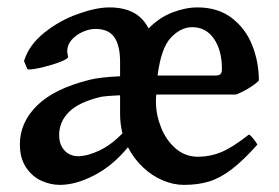

<svg xmlns="http://www.w3.org/2000/svg" viewBox="-20 -489 759 523"><path d="M405.8 -231.4Q404.8 -226.1 404.8 -211.4Q404.8 -177.2 418.5 -142.3Q432.1 -107.4 458.3 -84.7Q484.4 -62 519.5 -62Q552.2 -62 582.5 -74.5Q612.8 -86.9 658.2 -122.6Q663.6 -119.6 670.4 -110.8Q677.2 -102.1 681.2 -95.2Q642.1 -51.3 610.8 -27.6Q579.6 -3.9 549.6 5.4Q519.5 14.6 481 14.6Q452.6 14.6 423.6 2.4Q394.5 -9.8 369.6 -33.2Q344.7 -56.6 328.6 -87.9Q287.1 -37.6 236.8 -11.5Q186.5 14.6 143.1 14.6Q117.2 14.6 92.3 3.2Q67.4 -8.3 50.8 -33.2Q34.2 -58.1 34.2 -95.7Q34.2 -155.8 81.1 -201.7Q127.9 -247.6 223.6 -271.5Q252 -278.8 307.1 -281.2V-320.8Q307.1 -364.7 291.5 -387.5Q275.9 -410.2 240.2 -410.2Q223.6 -410.2 205.6 -402.3Q187.5 -394.5 175.3 -380.6Q163.1 -366.7 163.1 -349.6Q163.1 -343.3 165.5 -335Q167 -329.6 146.2 -321.3Q125.5 -313 98.9 -306.4Q72.3 -299.8 59.6 -299.8Q55.7 -299.8 54.7 -300.3L45.4 -322.8Q59.1 -366.7 100.6 -399.9Q142.1 -433.1 191.9 -450.9Q241.7 -468.8 278.3 -468.8Q316.9 -468.8 343.3 -454.8Q369.6 -440.9 384.8 -411.6Q414.1 -441.4 449.7 -455.1Q485.4 -468.8 518.1 -468.8Q573.2 -468.8 610.8 -440.4Q648.4 -412.1 666.7 -366.5Q685.1 -320.8 685.1 -269.5Q675.8 -259.8 657.7 -248.8Q639.6 -237.8 623 -231.4ZM565.9 -283.2Q576.2 -283.2 580.3 -286.9Q584.5 -290.5 584.5 -300.8Q584.5 -352.1 562.7 -383.5Q541 -415 503.4 -415Q473.1 -415 446 -387Q418.9 -358.9 409.2 -283.2ZM307.1 -229.5Q267.1 -227.5 256.8 -225.6Q195.3 -211.4 168.2 -184.3Q141.1 -157.2 141.1 -121.6Q141.1 -101.1 149.2 -87.9Q157.2 -74.7 168.7 -69.1Q180.2 -63.5 191.4 -63.5Q217.8 -63.5 250 -78.6Q282.2 -93.8 313.5 -125.5Q307.1 -151.9 307.1 -178.2Z"/></svg>

Font: David Libre Medium
Style: Regular
Weight: 500
Version: Version 1.000